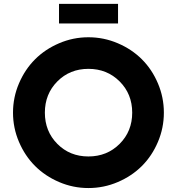

<svg xmlns="http://www.w3.org/2000/svg" viewBox="-20 -950 903 980"><path d="M281.2 -830.1V-930.2H582.5V-830.1ZM431.2 9.8Q353 9.8 281.7 -20.8Q210.4 -51.3 158.9 -102.8Q107.4 -154.3 76.9 -225.6Q46.4 -296.9 46.4 -375Q46.4 -453.1 76.9 -524.4Q107.4 -595.7 158.9 -647.2Q210.4 -698.7 281.7 -729.2Q353 -759.8 431.2 -759.8Q509.8 -759.8 581.3 -729.2Q652.8 -698.7 704.3 -647.2Q755.9 -595.7 786.1 -524.4Q816.4 -453.1 816.4 -375Q816.4 -296.9 786.1 -225.6Q755.9 -154.3 704.3 -102.8Q652.8 -51.3 581.3 -20.8Q509.8 9.8 431.2 9.8ZM431.2 -151.4Q526.4 -151.4 590.6 -215.6Q654.8 -279.8 654.8 -375Q654.8 -470.2 590.6 -534.4Q526.4 -598.6 431.2 -598.6Q336.4 -598.6 272.7 -534.4Q209 -470.2 209 -375Q209 -279.8 272.7 -215.6Q336.4 -151.4 431.2 -151.4Z"/></svg>

Font: Now Alt
Style: Bold
Weight: 700
Designer: Alfredo Marco Pradil
Foundry: Alfredo Marco Pradil
Version: Version 1.002;PS 001.002;hotconv 1.0.88;makeotf.lib2.5.64775